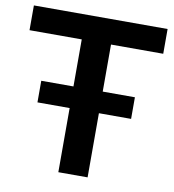

<svg xmlns="http://www.w3.org/2000/svg" viewBox="-79 -770 761 840"><g transform="rotate(10 301.0 -350.0)"><path d="M236 0V-590H4V-700H598V-590H366V0ZM93 -285V-381H509V-285Z"/></g></svg>

Font: MOST Montserrat SemiBold
Style: Regular
Weight: 600
Designer: Julieta Ulanovsky
Foundry: Julieta Ulanovsky
Version: Version 8.000;March 11, 2024;FontCreator 15.0.0.2926 64-bit